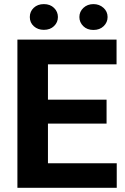

<svg xmlns="http://www.w3.org/2000/svg" viewBox="-20 -901 602 921"><path d="M491.2 -308.1H210V-117.7H540V0H63.5V-710.9H539.1V-592.3H210V-422.9H491.2ZM123 -819.3Q123 -845.7 141.8 -863.5Q160.6 -881.3 190.4 -881.3Q220.7 -881.3 239.3 -863Q257.8 -844.7 257.8 -819.3Q257.8 -793.9 239.3 -775.9Q220.7 -757.8 190.4 -757.8Q161.6 -757.8 142.3 -775.1Q123 -792.5 123 -819.3ZM360.8 -819.3Q360.8 -845.2 380.1 -863.3Q399.4 -881.3 428.2 -881.3Q456.5 -881.3 476.3 -863.5Q496.1 -845.7 496.1 -819.3Q496.1 -793.9 477.3 -775.6Q458.5 -757.3 428.2 -757.3Q397.9 -757.3 379.4 -775.6Q360.8 -793.9 360.8 -819.3Z"/></svg>

Font: RobotoDraft
Style: Bold
Weight: 700
Version: Version 2.001150; 2014